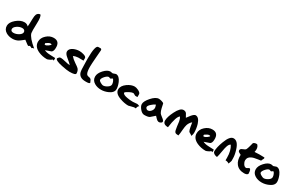

<svg xmlns="http://www.w3.org/2000/svg" viewBox="149 -1792 4380 2868"><g transform="rotate(30 2339.5 -358.5)"><path d="M531.2 -130.9Q500 -130.9 493.2 -116.2Q476.6 -132.8 455.1 -132.8Q448.2 -132.8 442.4 -127Q437.5 -121.1 431.6 -121.1Q425.8 -121.1 350.6 -179.7Q284.2 -127 272.5 -121.1Q229.5 -95.7 172.9 -95.7Q112.3 -95.7 65.4 -123Q5.9 -158.2 5.9 -224.6Q5.9 -283.2 74.2 -341.8Q143.6 -400.4 210 -400.4Q254.9 -400.4 281.2 -369.1Q285.2 -388.7 287.1 -501Q288.1 -555.7 298.8 -581.1Q315.4 -616.2 355.5 -620.1Q382.8 -596.7 377.9 -478.5Q373 -335.9 378.9 -310.5Q396.5 -241.2 531.2 -130.9ZM272.5 -281.2Q261.7 -308.6 223.6 -308.6Q181.6 -308.6 138.7 -280.3Q94.7 -251 94.7 -218.8Q94.7 -207 100.6 -197.3Q112.3 -179.7 143.6 -179.7Q186.5 -179.7 230.5 -206.1Q275.4 -233.4 275.4 -266.6Q275.4 -274.4 272.5 -281.2Z M872.1 -166Q875 -161.1 874 -146.5Q872.1 -130.9 875 -123Q867.2 -125 851.6 -127.9Q838.9 -114.3 810.5 -101.6Q782.2 -88.9 773.4 -88.9Q694.3 -88.9 626 -119.1Q528.3 -163.1 528.3 -250Q528.3 -316.4 585 -367.2Q639.6 -417 706.1 -417Q814.5 -417 805.7 -291Q802.7 -241.2 777.3 -224.6Q729.5 -208 681.6 -191.4Q720.7 -171.9 779.3 -169.9Q861.3 -168 872.1 -166ZM724.6 -316.4Q715.8 -320.3 706.1 -320.3Q682.6 -320.3 633.8 -286.1Q633.8 -277.3 633.8 -269.5Q633.8 -259.8 644.5 -259.8Q647.5 -259.8 652.3 -260.7Q664.1 -259.8 696.3 -282.2Q728.5 -304.7 724.6 -316.4Z M1264.6 -125Q1264.6 -94.7 1159.2 -94.7Q1115.2 -94.7 1022.5 -114.3Q898.4 -139.6 898.4 -174.8Q912.1 -195.3 918 -200.2Q928.7 -210.9 948.2 -210.9Q972.7 -210.9 1028.3 -197.3Q1084 -182.6 1115.2 -182.6Q1101.6 -201.2 1029.3 -259.8Q975.6 -301.8 975.6 -338.9Q975.6 -387.7 1038.1 -417Q1086.9 -438.5 1136.7 -438.5Q1170.9 -438.5 1208 -427.7Q1258.8 -413.1 1258.8 -386.7Q1258.8 -372.1 1258.8 -343.8Q1178.7 -345.7 1168 -344.7Q1124 -342.8 1086.9 -324.2Q1118.2 -286.1 1169.9 -252Q1224.6 -215.8 1237.3 -202.1Q1264.6 -172.9 1264.6 -125Z M1493.2 -148.4Q1511.7 -113.3 1511.7 -108.4Q1511.7 -88.9 1448.2 -88.9Q1436.5 -88.9 1422.9 -89.8Q1334 -93.8 1309.6 -166Q1298.8 -200.2 1298.8 -313.5Q1298.8 -310.5 1297.9 -340.8Q1296.9 -371.1 1296.9 -400.4Q1296.9 -627.9 1346.7 -630.9Q1385.7 -631.8 1386.7 -631.8Q1407.2 -629.9 1407.2 -606.4Q1407.2 -608.4 1397.5 -484.4Q1387.7 -359.4 1387.7 -316.4Q1387.7 -226.6 1408.2 -195.3Q1419.9 -176.8 1451.2 -172.9Q1482.4 -168.9 1493.2 -148.4Z M1899.4 -221.7Q1899.4 -159.2 1819.3 -124Q1760.7 -97.7 1701.2 -97.7Q1634.8 -97.7 1585.9 -127Q1527.3 -162.1 1527.3 -226.6Q1527.3 -283.2 1583 -343.8Q1638.7 -404.3 1691.4 -404.3Q1696.3 -404.3 1710.9 -400.4Q1725.6 -397.5 1731.4 -397.5Q1737.3 -397.5 1755.9 -406.2Q1774.4 -414.1 1780.3 -414.1Q1837.9 -414.1 1874 -330.1Q1899.4 -267.6 1899.4 -221.7ZM1806.6 -250Q1806.6 -271.5 1794.9 -299.8Q1783.2 -328.1 1767.6 -331.1Q1765.6 -330.1 1753.9 -320.3Q1744.1 -312.5 1738.3 -312.5Q1732.4 -312.5 1723.6 -317.4Q1715.8 -322.3 1710.9 -322.3Q1684.6 -322.3 1650.4 -285.2Q1616.2 -247.1 1616.2 -221.7Q1616.2 -204.1 1651.4 -184.6Q1681.6 -168 1695.3 -168Q1727.5 -168 1764.6 -191.4Q1806.6 -216.8 1806.6 -250Z M2321.3 -170.9Q2311.5 -168 2298.8 -145.5Q2292 -122.1 2292 -117.2Q2291 -117.2 2280.3 -117.2Q2270.5 -118.2 2262.7 -118.2Q2259.8 -118.2 2218.8 -107.4Q2178.7 -95.7 2172.9 -95.7Q2106.4 -95.7 2032.2 -122.1Q1921.9 -159.2 1921.9 -232.4Q1921.9 -294.9 1994.1 -346.7Q2058.6 -391.6 2117.2 -391.6Q2142.6 -391.6 2182.6 -373Q2228.5 -349.6 2228.5 -323.2Q2228.5 -307.6 2228.5 -275.4Q2219.7 -275.4 2193.4 -275.4Q2187.5 -275.4 2170.9 -286.1Q2154.3 -296.9 2144.5 -296.9Q2123 -296.9 2080.1 -275.4Q2034.2 -252.9 2022.5 -232.4Q2030.3 -201.2 2105.5 -188.5Q2151.4 -179.7 2204.1 -179.7Q2210 -179.7 2241.2 -182.6Q2272.5 -185.5 2279.3 -185.5Q2287.1 -185.5 2297.9 -180.7Q2310.5 -173.8 2321.3 -170.9Z M2682.6 -112.3Q2660.2 -117.2 2640.6 -139.6Q2611.3 -170.9 2609.4 -172.9Q2575.2 -142.6 2540 -112.3Q2514.6 -94.7 2449.2 -94.7Q2410.2 -94.7 2373 -139.6Q2336.9 -183.6 2336.9 -218.8Q2336.9 -267.6 2399.4 -338.9Q2465.8 -414.1 2521.5 -414.1Q2539.1 -414.1 2571.3 -405.3Q2606.4 -394.5 2609.4 -383.8Q2617.2 -347.7 2625 -311.5Q2634.8 -267.6 2651.4 -240.2Q2660.2 -225.6 2692.4 -202.1Q2724.6 -179.7 2737.3 -160.2Q2741.2 -152.3 2741.2 -146.5Q2741.2 -129.9 2717.8 -118.2Q2696.3 -108.4 2682.6 -112.3ZM2537.1 -266.6Q2537.1 -278.3 2524.4 -316.4Q2494.1 -304.7 2460 -273.4Q2420.9 -239.3 2420.9 -215.8Q2420.9 -205.1 2432.6 -192.4Q2445.3 -179.7 2460 -179.7Q2490.2 -179.7 2513.7 -207Q2537.1 -233.4 2537.1 -266.6Z M3229.5 -233.4Q3229.5 -211.9 3215.8 -174.8Q3212.9 -181.6 3188.5 -195.3Q3163.1 -209 3159.2 -214.8Q3146.5 -236.3 3138.7 -283.2Q3127 -353.5 3126 -358.4Q3086.9 -325.2 3072.3 -279.3Q3062.5 -249 3057.6 -188.5Q3052.7 -119.1 3044.9 -85Q3004.9 -85 2989.3 -95.7Q2976.6 -105.5 2970.7 -130.9Q2964.8 -162.1 2960 -192.4Q2954.1 -231.4 2950.2 -270.5Q2942.4 -315.4 2924.8 -341.8Q2876 -316.4 2848.6 -113.3Q2760.7 -113.3 2760.7 -179.7Q2760.7 -241.2 2810.5 -340.8Q2866.2 -453.1 2922.9 -453.1Q2959 -453.1 2976.6 -428.7Q2993.2 -399.4 3009.8 -369.1Q3033.2 -400.4 3056.6 -430.7Q3094.7 -475.6 3118.2 -475.6Q3176.8 -475.6 3208 -379.9Q3229.5 -310.5 3229.5 -233.4Z M3608.4 -166Q3611.3 -161.1 3610.4 -146.5Q3608.4 -130.9 3611.3 -123Q3603.5 -125 3587.9 -127.9Q3575.2 -114.3 3546.9 -101.6Q3518.6 -88.9 3509.8 -88.9Q3430.7 -88.9 3362.3 -119.1Q3264.6 -163.1 3264.6 -250Q3264.6 -316.4 3321.3 -367.2Q3376 -417 3442.4 -417Q3550.8 -417 3542 -291Q3539.1 -241.2 3513.7 -224.6Q3465.8 -208 3418 -191.4Q3457 -171.9 3515.6 -169.9Q3597.7 -168 3608.4 -166ZM3460.9 -316.4Q3452.1 -320.3 3442.4 -320.3Q3418.9 -320.3 3370.1 -286.1Q3370.1 -277.3 3370.1 -269.5Q3370.1 -259.8 3380.9 -259.8Q3383.8 -259.8 3388.7 -260.7Q3400.4 -259.8 3432.6 -282.2Q3464.8 -304.7 3460.9 -316.4Z M3922.9 -197.3Q3922.9 -146.5 3924.8 -159.2Q3922.9 -144.5 3903.3 -95.7Q3876 -115.2 3840.8 -115.2Q3840.8 -142.6 3840.8 -161.1Q3840.8 -281.2 3792 -356.4Q3765.6 -347.7 3750 -299.8Q3740.2 -272.5 3727.5 -199.2Q3715.8 -126 3705.1 -94.7Q3681.6 -94.7 3656.2 -109.4Q3627.9 -127 3627.9 -149.4Q3627.9 -217.8 3668.9 -326.2Q3718.8 -460.9 3783.2 -460.9Q3858.4 -460.9 3897.5 -335.9Q3922.9 -254.9 3922.9 -197.3Z M4304.7 -377Q4292 -375 4251 -369.1Q4182.6 -360.4 4148.4 -342.8Q4093.8 -316.4 4093.8 -262.7Q4093.8 -232.4 4112.3 -204.1Q4132.8 -169.9 4163.1 -169.9Q4168.9 -169.9 4186.5 -181.6Q4203.1 -192.4 4210 -192.4Q4238.3 -192.4 4238.3 -109.4Q4220.7 -85.9 4176.8 -85.9Q4083 -85.9 4035.2 -147.5Q3991.2 -203.1 3995.1 -298.8Q3995.1 -298.8 3956.1 -320.3Q3941.4 -329.1 3941.4 -347.7Q3941.4 -374 3977.5 -386.7Q4019.5 -401.4 4028.3 -418Q4039.1 -438.5 4049.8 -479.5Q4065.4 -539.1 4066.4 -542Q4087.9 -560.5 4119.1 -560.5Q4125 -560.5 4129.9 -559.6Q4159.2 -533.2 4159.2 -487.3Q4159.2 -466.8 4153.3 -440.4Q4171.9 -440.4 4237.3 -444.3Q4279.3 -445.3 4322.3 -442.4Q4326.2 -437.5 4326.2 -431.6Q4326.2 -421.9 4315.4 -404.3Q4304.7 -386.7 4304.7 -381.8Q4304.7 -377 4304.7 -377Z M4669.9 -221.7Q4669.9 -159.2 4589.8 -124Q4531.2 -97.7 4471.7 -97.7Q4405.3 -97.7 4356.4 -127Q4297.9 -162.1 4297.9 -226.6Q4297.9 -283.2 4353.5 -343.8Q4409.2 -404.3 4461.9 -404.3Q4466.8 -404.3 4481.4 -400.4Q4496.1 -397.5 4502 -397.5Q4507.8 -397.5 4526.4 -406.2Q4544.9 -414.1 4550.8 -414.1Q4608.4 -414.1 4644.5 -330.1Q4669.9 -267.6 4669.9 -221.7ZM4577.1 -250Q4577.1 -271.5 4565.4 -299.8Q4553.7 -328.1 4538.1 -331.1Q4536.1 -330.1 4524.4 -320.3Q4514.6 -312.5 4508.8 -312.5Q4502.9 -312.5 4494.1 -317.4Q4486.3 -322.3 4481.4 -322.3Q4455.1 -322.3 4420.9 -285.2Q4386.7 -247.1 4386.7 -221.7Q4386.7 -204.1 4421.9 -184.6Q4452.1 -168 4465.8 -168Q4498 -168 4535.2 -191.4Q4577.1 -216.8 4577.1 -250Z"/></g></svg>

Font: Lazy Dog
Style: Regular
Weight: 400
Version: July 2001 - Freeware